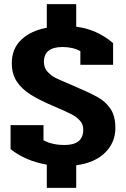

<svg xmlns="http://www.w3.org/2000/svg" viewBox="-20 -787 608 927"><path d="M206 8Q103 -10 31 -67V-183H190V-110Q231 -87 292 -87Q382 -87 382 -161Q382 -186 367 -203.5Q352 -221 326.5 -234.5Q301 -248 247 -271Q173 -302 129 -329.5Q85 -357 61 -393.5Q37 -430 37 -482Q37 -552 83 -595.5Q129 -639 206 -653V-767H348V-658Q447 -646 526 -579V-474H368V-540Q332 -560 282 -560Q192 -560 192 -488Q192 -459 210.5 -439.5Q229 -420 250 -410Q271 -400 323 -378Q410 -341 450.5 -318.5Q491 -296 514 -261Q537 -226 537 -169Q537 -99 487.5 -50Q438 -1 348 11V120H206Z"/></svg>

Font: Pridi SemiBold
Style: Regular
Weight: 600
Designer: Katatrad Team
Foundry: CadsonDemak
Version: Version 1.001